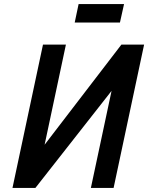

<svg xmlns="http://www.w3.org/2000/svg" viewBox="-20 -918 724 938"><path d="M586 -898H364L345 -808H566ZM190 -700 41 0H153L525 -474L424 0H535L684 -700H573L198 -211L302 -700Z"/></svg>

Font: Advent Pro
Style: Bold Italic
Weight: 700
Italic angle: -12°
Designer: VivaRado, Andreas Kalpakidis
Foundry: VivaRado, Andreas Kalpakidis
Version: Version 3.000